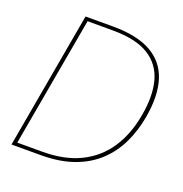

<svg xmlns="http://www.w3.org/2000/svg" viewBox="-126 -812 880 923"><g transform="rotate(20 313.5 -350.0)"><path d="M32 0 156 -700H297Q420 -700 492.5 -659Q565 -618 590 -539Q615 -460 595 -346Q582 -272 552 -209Q522 -146 472 -99Q422 -52 350 -26Q278 0 181 0ZM55 -18H182Q296 -18 376.5 -57.5Q457 -97 506 -170.5Q555 -244 573 -346Q592 -449 572 -524.5Q552 -600 486.5 -641Q421 -682 300 -682H173Z"/></g></svg>

Font: DM Sans 9pt Thin
Style: Italic
Weight: 250
Italic angle: -10°
Version: Version 4.004;gftools[0.9.30]